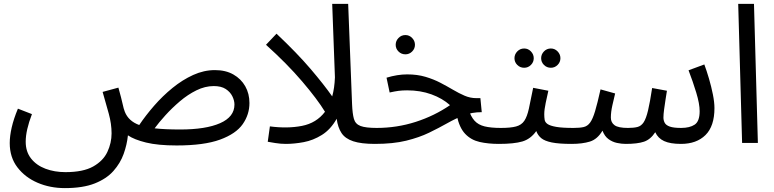

<svg xmlns="http://www.w3.org/2000/svg" viewBox="-20 -734 3977 986"><path d="M313 232Q237 232 173 204.5Q109 177 69.5 125.5Q30 74 30 1Q30 -35 40 -79Q50 -123 72 -176L144 -148Q128 -106 120 -71Q112 -36 112 -6Q112 45 139.5 80Q167 115 213.5 132.5Q260 150 316 150Q407 150 458.5 121Q510 92 531.5 46Q553 0 553 -49Q553 -98 538.5 -150.5Q524 -203 507 -262L588 -284Q604 -227 609.5 -201Q615 -175 621 -160Q640 -112 695 -92Q728 -141 771.5 -191Q815 -241 866 -282.5Q917 -324 972 -349Q1027 -374 1084 -374Q1139 -374 1178.5 -351.5Q1218 -329 1239.5 -291Q1261 -253 1261 -205Q1261 -146 1226.5 -96.5Q1192 -47 1110 -17Q1028 13 887 13Q791 13 730 -2Q669 -17 637 -39Q632 9 615 56.5Q598 104 562.5 144Q527 184 466.5 208Q406 232 313 232ZM1078 -292Q1033 -292 988.5 -270Q944 -248 903.5 -213.5Q863 -179 829.5 -142Q796 -105 774 -75Q801 -72 833.5 -70.5Q866 -69 905 -69Q1037 -69 1110.5 -101.5Q1184 -134 1184 -197Q1184 -218 1173 -240Q1162 -262 1139 -277Q1116 -292 1078 -292Z M1448 5Q1421 5 1393.5 0.5Q1366 -4 1355 -6L1366 -85Q1456 -73 1530.5 -87.5Q1605 -102 1649 -160Q1610 -224 1532 -315.5Q1454 -407 1346 -504L1400 -561Q1506 -461 1575 -380Q1644 -299 1686 -239Q1698 -282 1700 -337L1686 -714H1768L1788 -199Q1790 -150 1797.5 -123.5Q1805 -97 1831.5 -87Q1858 -77 1915 -77Q1936 -77 1945.5 -65.5Q1955 -54 1955 -38Q1955 -22 1941 -8.5Q1927 5 1905 5Q1835 5 1794 -8.5Q1753 -22 1734 -50.5Q1715 -79 1709 -124Q1678 -69 1633 -41Q1588 -13 1539.5 -4Q1491 5 1448 5Z M2542 5Q2487 5 2443 -5Q2399 -15 2369 -46.5Q2339 -78 2326 -140L2385 -175Q2398 -135 2417 -114Q2436 -93 2468.5 -85Q2501 -77 2552 -77Q2573 -77 2582.5 -65.5Q2592 -54 2592 -38Q2592 -22 2578 -8.5Q2564 5 2542 5ZM1905 5 1914 -77Q2018 -77 2114.5 -108Q2211 -139 2291 -194Q2252 -229 2195.5 -249.5Q2139 -270 2071 -270Q2046 -270 2027 -267.5Q2008 -265 1981 -259L1965 -335Q2021 -352 2071 -352Q2123 -352 2165 -339.5Q2207 -327 2241.5 -309Q2276 -291 2306.5 -273Q2337 -255 2366 -242.5Q2395 -230 2426 -230H2447L2454 -158Q2403 -158 2361 -141.5Q2319 -125 2276.5 -101Q2234 -77 2183.5 -52.5Q2133 -28 2066 -11.5Q1999 5 1905 5ZM2062 -455Q2041 -455 2026.5 -469.5Q2012 -484 2012 -504Q2012 -524 2026.5 -539Q2041 -554 2062 -554Q2082 -554 2096.5 -539Q2111 -524 2111 -504Q2111 -484 2096.5 -469.5Q2082 -455 2062 -455Z M2542 5 2552 -77Q2602 -77 2630 -84.5Q2658 -92 2672.5 -113.5Q2687 -135 2696 -176Q2705 -217 2718 -283L2796 -268Q2790 -241 2782.5 -206Q2775 -171 2775 -147Q2775 -132 2777 -119Q2779 -106 2792 -97Q2805 -88 2836 -82.5Q2867 -77 2925 -77Q2946 -77 2955.5 -65.5Q2965 -54 2965 -38Q2965 -22 2951 -8.5Q2937 5 2915 5Q2850 5 2813.5 -2.5Q2777 -10 2759.5 -24.5Q2742 -39 2734 -61Q2705 -20 2662.5 -7.5Q2620 5 2542 5ZM2809 -386Q2788 -386 2773.5 -400.5Q2759 -415 2759 -435Q2759 -455 2773.5 -470Q2788 -485 2809 -485Q2829 -485 2843.5 -470Q2858 -455 2858 -435Q2858 -415 2843.5 -400.5Q2829 -386 2809 -386ZM2672 -386Q2651 -386 2636.5 -400.5Q2622 -415 2622 -435Q2622 -455 2636.5 -470Q2651 -485 2672 -485Q2692 -485 2706.5 -470Q2721 -455 2721 -435Q2721 -415 2706.5 -400.5Q2692 -386 2672 -386Z M2915 5 2925 -77Q2957 -77 2977 -81.5Q2997 -86 3010.5 -104.5Q3024 -123 3036 -163Q3048 -203 3064 -275L3139 -254Q3133 -229 3125 -194Q3117 -159 3117 -130Q3117 -105 3136 -91Q3155 -77 3205 -77Q3235 -77 3254 -82Q3273 -87 3285.5 -106Q3298 -125 3308 -167Q3318 -209 3329 -282L3405 -268Q3402 -250 3398 -224Q3394 -198 3390.5 -172.5Q3387 -147 3387 -130Q3387 -116 3393.5 -103.5Q3400 -91 3419.5 -84Q3439 -77 3478 -77Q3522 -77 3547.5 -94Q3573 -111 3573 -163Q3573 -201 3555.5 -258.5Q3538 -316 3516 -373L3597 -403Q3609 -371 3621 -330Q3633 -289 3641 -249Q3649 -209 3649 -179Q3649 -86 3603 -40.5Q3557 5 3477 5Q3422 5 3390.5 -9.5Q3359 -24 3345 -55Q3321 -18 3287.5 -6.5Q3254 5 3193 5Q3172 5 3148.5 0Q3125 -5 3105 -19.5Q3085 -34 3074 -63Q3048 -19 3009.5 -7Q2971 5 2915 5Z M3791 0 3771 -714H3852L3872 0Z"/></svg>

Font: Noto IKEA Arabic
Style: Regular
Weight: 400
Designer: Monotype Design Team
Foundry: Monotype Imaging Inc.
Version: Version 1.200